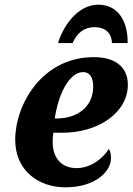

<svg xmlns="http://www.w3.org/2000/svg" viewBox="-20 -790 566 820"><path d="M228 -606H290C310 -652 342 -674 384 -674C426 -674 457 -652 458 -606H525C527 -695 487 -770 400 -770C310 -770 248 -675 228 -606ZM259 10C387 10 454 -57 454 -115C454 -131 451 -145 445 -154C418 -111 366 -72 307 -72C242 -72 205 -116 205 -183C205 -203 207 -216 208 -223H246C400 -223 526 -309 526 -428C526 -503 473 -546 381 -546C160 -546 45 -344 45 -193C45 -60 146 10 259 10ZM214 -284C228 -383 274 -482 335 -482C366 -482 378 -455 378 -421C378 -331 307 -284 222 -284Z"/></svg>

Font: Noto Serif SemiCondensed Extra
Style: Italic
Weight: 800
Width: 4
Italic angle: -12°
Designer: Monotype Design Team
Foundry: Monotype Imaging Inc.
Version: Version 1.901